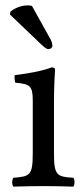

<svg xmlns="http://www.w3.org/2000/svg" viewBox="-20 -693 311 715"><path d="M181 -122V-321C181 -371 185 -435 185 -435C185 -439 180 -442 172 -442C144 -431 104 -422 35 -413C33 -407 35 -391 37 -385C92 -380 102 -374 102 -317V-122C102 -39 91 -36 30 -31C24 -25 24 -4 30 2C63 1 102 0 142 0C182 0 220 1 253 2C259 -4 259 -25 253 -31C192 -35 181 -39 181 -122ZM99 -671C95 -672 89 -673 84 -673C50 -673 27 -656 19 -650L17 -639L131 -530C147 -515 154 -510 160 -510C168 -510 175 -516 175 -521C175 -528 174 -535 169 -545Z"/></svg>

Font: Libertinus Serif
Style: Regular
Weight: 400
Designer: Philipp H. Poll, Khaled Hosny
Foundry: Caleb Maclennan
Version: Version 7.050;RELEASE